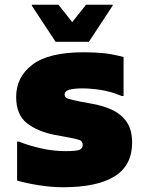

<svg xmlns="http://www.w3.org/2000/svg" viewBox="-20 -780 608 808"><path d="M52 -184H60Q96 -169 149 -156.5Q202 -144 256 -144Q301 -144 314.5 -149.5Q328 -155 328 -170Q328 -186 314 -191Q300 -196 256 -204L212 -212Q139 -226 93.5 -261.5Q48 -297 48 -372Q48 -456 116.5 -508Q185 -560 332 -560Q380 -560 417.5 -556Q455 -552 500 -540V-376H492Q447 -395 404 -401.5Q361 -408 328 -408Q292 -408 272 -402.5Q252 -397 252 -382Q252 -369 268.5 -364Q285 -359 320 -352L364 -344Q412 -336 451 -318Q490 -300 513 -267Q536 -234 536 -180Q536 -84 462.5 -38Q389 8 244 8Q199 8 146.5 0Q94 -8 52 -20ZM214 -604 114 -756V-760H226L284 -687L342 -760H454V-756L354 -604Z"/></svg>

Font: Kufam Black
Style: Regular
Weight: 900
Designer: Wael Morcos, Artur Schmal
Foundry: Original Type
Version: Version 1.301; ttfautohint (v1.8.3)